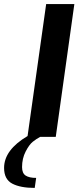

<svg xmlns="http://www.w3.org/2000/svg" viewBox="-58 -670 384 940"><path d="M215 0H139Q120 10 102.5 24Q85 38 67.5 72Q50 106 50 148Q50 178 67.5 189.5Q85 201 119 201L112 250Q42 250 2 229Q-38 208 -38 152Q-38 64 77 -4L168 -650H306Z"/></svg>

Font: Arsenal
Style: Bold Italic
Weight: 700
Italic angle: -9.10001°
Designer: Andrij Shevchenko
Foundry: Stairsfor
Version: Version 2.001;PS 002.001;hotconv 1.0.88;makeotf.lib2.5.64775